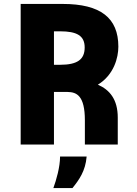

<svg xmlns="http://www.w3.org/2000/svg" viewBox="-20 -734 698 975"><path d="M477 -304C559 -354 581 -442 581 -497C581 -643 491 -714 298 -714H85V0H254V-267H324C368 -266 411 -250 411 -123V0H578V-137C578 -229 537 -278 477 -304ZM254 -575H285C370 -575 410 -553 410 -493C410 -432 373 -405 285 -405H254ZM251 221H348C381 180 414 135 420 61H285C285 114 266 180 251 221Z"/></svg>

Font: Kathrein 85 Heavy
Style: Regular
Weight: 900
Designer: Lazydogs Typefoundry, based on Open Sans by Ascender Corporation
Foundry: Lazydogs Typefoundry
Version: Version 1.003;PS 001.003;hotconv 1.0.88;makeotf.lib2.5.64775